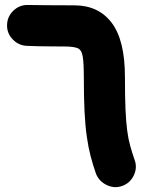

<svg xmlns="http://www.w3.org/2000/svg" viewBox="-20 -680 585 784"><path d="M8.8 -577.1Q9.3 -611.8 34.2 -636Q59.1 -660.2 93.3 -659.7Q127 -659.2 172.4 -658.7Q217.8 -658.2 283.7 -658.2Q382.3 -658.2 436.3 -586.7Q490.2 -515.1 490.2 -365.2Q490.2 -286.1 492.4 -234.4Q494.6 -182.6 499.3 -147.5Q503.9 -112.3 511.5 -85.2Q519 -58.1 529.3 -28.3Q541.5 3.9 526.6 35.6Q511.7 67.4 479.5 79.1Q447.3 90.8 415.5 75.4Q383.8 60.1 371.6 28.3Q359.4 -6.3 350.1 -42Q340.8 -77.6 334.5 -121.8Q328.1 -166 325.2 -224.4Q322.3 -282.7 322.3 -362.8Q322.3 -423.8 317.6 -450.4Q313 -477.1 296.1 -483.6Q279.3 -490.2 242.7 -490.2Q223.1 -490.2 194.1 -490.5Q165 -490.7 137 -491.2Q108.9 -491.7 91.8 -492.7Q57.6 -493.2 33 -518.1Q8.3 -543 8.8 -577.1Z"/></svg>

Font: Mikhak-DS2-FD Black
Style: Regular
Weight: 900
Designer: Amin Abedi
Version: Version 3.2